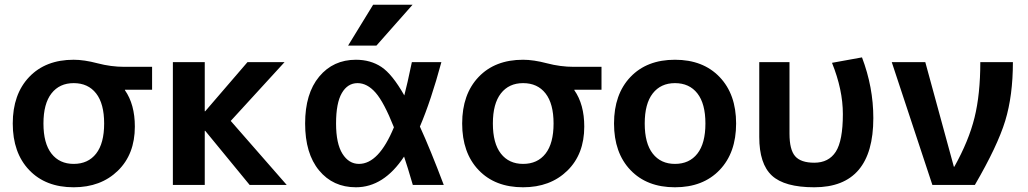

<svg xmlns="http://www.w3.org/2000/svg" viewBox="-20 -783 4353 813"><path d="M509 -403V-401Q551 -341 551 -247Q551 -130 479 -60Q407 10 292 10Q173 10 103.5 -63Q34 -136 34 -260Q34 -384 103.5 -457Q173 -530 292 -530Q336 -530 393 -515Q450 -500 507 -500H624V-403ZM292 -89Q353 -89 387 -132.5Q421 -176 421 -260Q421 -344 387 -387.5Q353 -431 292 -431Q232 -431 198 -387.5Q164 -344 164 -260Q164 -176 198 -132.5Q232 -89 292 -89Z M849 -312 1028 -520H1185L957 -271L1194 0H1037L849 -229H847V0H712V-520H847V-312Z M1560 -763H1727L1574 -590H1454ZM1758 -247Q1802 -151 1859 0H1728Q1705 -79 1691 -120Q1605 10 1487 10Q1390 10 1331 -61.5Q1272 -133 1272 -260Q1272 -387 1331.5 -458.5Q1391 -530 1487 -530Q1549 -530 1595 -499.5Q1641 -469 1692 -379Q1704 -424 1724 -520H1849Q1805 -357 1758 -247ZM1648 -244Q1606 -350 1570.5 -390.5Q1535 -431 1494 -431Q1452 -431 1427.5 -389Q1403 -347 1403 -260Q1403 -175 1430 -132Q1457 -89 1500 -89Q1584 -89 1648 -244Z M2412 -403V-401Q2454 -341 2454 -247Q2454 -130 2382 -60Q2310 10 2195 10Q2076 10 2006.5 -63Q1937 -136 1937 -260Q1937 -384 2006.5 -457Q2076 -530 2195 -530Q2239 -530 2296 -515Q2353 -500 2410 -500H2527V-403ZM2195 -89Q2256 -89 2290 -132.5Q2324 -176 2324 -260Q2324 -344 2290 -387.5Q2256 -431 2195 -431Q2135 -431 2101 -387.5Q2067 -344 2067 -260Q2067 -176 2101 -132.5Q2135 -89 2195 -89Z M2649.5 -457Q2719 -530 2838 -530Q2957 -530 3027 -457Q3097 -384 3097 -260Q3097 -136 3027 -63Q2957 10 2838 10Q2719 10 2649.5 -63Q2580 -136 2580 -260Q2580 -384 2649.5 -457ZM2838 -89Q2899 -89 2933 -132.5Q2967 -176 2967 -260Q2967 -344 2933 -387.5Q2899 -431 2838 -431Q2778 -431 2744 -387.5Q2710 -344 2710 -260Q2710 -176 2744 -132.5Q2778 -89 2838 -89Z M3678 -283Q3678 10 3428 10Q3302 10 3248.5 -39.5Q3195 -89 3195 -203V-520H3323V-217Q3323 -149 3347 -121.5Q3371 -94 3428 -94Q3489 -94 3519 -140.5Q3549 -187 3549 -300Q3549 -403 3503 -517L3630 -540Q3678 -414 3678 -283Z M4021 -77Q4082 -186 4106.5 -285Q4131 -384 4131 -520H4269Q4269 -378 4236.5 -271.5Q4204 -165 4108 0H3928L3756 -520H3898L4019 -77Z"/></svg>

Font: Mplus 1p Bold
Style: Bold
Weight: 700
Version: Version 1.061